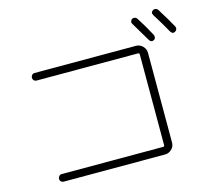

<svg xmlns="http://www.w3.org/2000/svg" viewBox="-114 -982 1227 1100"><g transform="rotate(-15 500.0 -432.0)"><path d="M752.9 -822.3Q760.7 -826.2 769 -824.2Q777.3 -822.3 782.2 -814.5Q816.4 -761.7 848.6 -701.2Q852.5 -693.4 850.6 -684.6Q848.6 -675.8 840.8 -671.9Q824.2 -663.1 813.5 -680.7Q786.1 -727.5 746.1 -793.9Q741.2 -800.8 743.7 -809.6Q746.1 -818.4 752.9 -822.3ZM911.1 -832Q956.1 -759.8 980.5 -714.8Q984.4 -707 981.4 -699.2Q978.5 -691.4 970.7 -686.5Q954.1 -677.7 943.4 -696.3Q910.2 -755.9 875 -811.5Q864.3 -829.1 881.8 -839.8Q889.6 -843.8 897.9 -841.8Q906.2 -839.8 911.1 -832ZM733.4 -67.4Q742.2 -67.4 742.2 -75.2V-613.3Q742.2 -622.1 733.4 -622.1H131.8Q123 -622.1 116.7 -628.4Q110.4 -634.8 110.4 -644Q110.4 -653.3 116.7 -660.2Q123 -667 131.8 -667H733.4Q756.8 -667 773.4 -649.9Q790 -632.8 790 -610.4V-78.1Q790 -54.7 772.9 -38.6Q755.9 -22.5 733.4 -22.5H131.8Q123 -22.5 116.7 -28.8Q110.4 -35.2 110.4 -43.9Q110.4 -52.7 116.7 -60.1Q123 -67.4 131.8 -67.4Z"/></g></svg>

Font: Rounded Mgen+ 1mn light
Style: Regular
Weight: 200
Designer: [Source Han Sans]
Ryoko NISHIZUKA  (kana & ideographs); Paul D. Hunt (Latin, Greek & Cyrillic); Wenlong ZHANG  (bopomofo
Version: Version 1.059.20150602